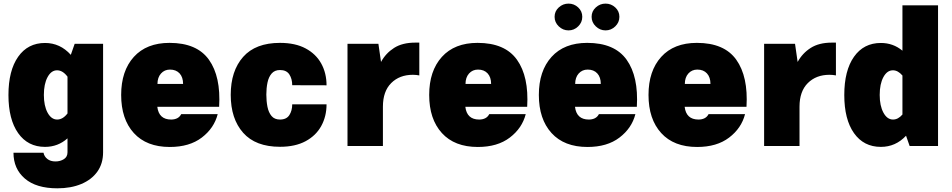

<svg xmlns="http://www.w3.org/2000/svg" viewBox="-20 -793 5174 1043"><path d="M25.9 -276.9Q25.9 -409.7 78.6 -484.6Q131.3 -559.6 224.6 -559.6Q306.6 -559.6 364.7 -495.1L385.7 -555.2H540V34.2Q540 95.7 508.8 139.4Q477.5 183.1 421.6 206.5Q365.7 230 291.5 230Q176.8 230 115 177Q53.2 124 53.2 36.6H216.3Q220.2 57.1 237.3 70.6Q254.4 84 281.2 84Q307.6 84 327.1 71.5Q346.7 59.1 346.7 34.2V-41.5Q294.9 4.9 224.6 4.9Q131.3 4.9 78.6 -69.8Q25.9 -144.5 25.9 -276.9ZM218.3 -277.3Q218.3 -218.3 238.5 -180.9Q258.8 -143.6 290.5 -143.6Q321.3 -143.6 346.7 -176.8V-376.5Q320.8 -411.1 290 -411.1Q258.3 -411.1 238.3 -374Q218.3 -336.9 218.3 -277.3Z M834.5 -212.9Q842.8 -143.6 909.7 -143.6Q928.2 -143.6 942.4 -150.6Q956.5 -157.7 964.4 -172.9H1162.6Q1143.1 -96.7 1076.2 -45.7Q1009.3 5.4 902.3 5.4Q775.9 5.4 707 -70.3Q638.2 -146 638.2 -277.3Q638.2 -407.7 707 -483.9Q775.9 -560.1 900.9 -560.1Q1049.8 -560.1 1115 -468.5Q1180.2 -377 1170.4 -212.9ZM835.4 -336.9H974.6Q974.6 -373.5 955.6 -394.3Q936.5 -415 903.3 -415Q873.5 -415 854.5 -393.6Q835.4 -372.1 835.4 -336.9Z M1501 -560.1Q1584 -560.1 1640.1 -530Q1696.3 -500 1725.1 -447.8Q1753.9 -395.5 1753.9 -329.6L1567.4 -330.1Q1567.4 -364.7 1551.8 -388.7Q1536.1 -412.6 1501 -412.6Q1472.2 -412.6 1455.8 -393.8Q1439.5 -375 1433.1 -344.5Q1426.8 -314 1426.8 -279.3Q1426.8 -243.7 1432.9 -212.9Q1439 -182.1 1455.1 -162.8Q1471.2 -143.6 1501 -143.6Q1536.1 -143.6 1551.8 -167.7Q1567.4 -191.9 1567.4 -226.1H1753.9Q1753.9 -161.1 1725.3 -108.9Q1696.8 -56.6 1640.4 -26.1Q1584 4.4 1501 4.4Q1368.2 4.4 1300.8 -71.8Q1233.4 -147.9 1233.4 -277.8Q1233.4 -407.7 1300.8 -483.9Q1368.2 -560.1 1501 -560.1Z M1867.7 -555.2H2035.6L2049.8 -456.5Q2075.7 -503.9 2120.8 -532.7Q2166 -561.5 2235.8 -561.5H2257.8V-383.3Q2241.2 -386.7 2222.7 -386.7Q2150.4 -386.7 2105.2 -341.8Q2060.1 -296.9 2060.1 -213.4V0H1867.7Z M2507.8 -212.9Q2516.1 -143.6 2583 -143.6Q2601.6 -143.6 2615.7 -150.6Q2629.9 -157.7 2637.7 -172.9H2835.9Q2816.4 -96.7 2749.5 -45.7Q2682.6 5.4 2575.7 5.4Q2449.2 5.4 2380.4 -70.3Q2311.5 -146 2311.5 -277.3Q2311.5 -407.7 2380.4 -483.9Q2449.2 -560.1 2574.2 -560.1Q2723.1 -560.1 2788.3 -468.5Q2853.5 -377 2843.8 -212.9ZM2508.8 -336.9H2647.9Q2647.9 -373.5 2628.9 -394.3Q2609.9 -415 2576.7 -415Q2546.9 -415 2527.8 -393.6Q2508.8 -372.1 2508.8 -336.9Z M3103.5 -212.9Q3111.8 -143.6 3178.7 -143.6Q3197.3 -143.6 3211.4 -150.6Q3225.6 -157.7 3233.4 -172.9H3431.6Q3412.1 -96.7 3345.2 -45.7Q3278.3 5.4 3171.4 5.4Q3044.9 5.4 2976.1 -70.3Q2907.2 -146 2907.2 -277.3Q2907.2 -407.7 2976.1 -483.9Q3044.9 -560.1 3169.9 -560.1Q3318.8 -560.1 3384 -468.5Q3449.2 -377 3439.5 -212.9ZM3104.5 -336.9H3243.7Q3243.7 -373.5 3224.6 -394.3Q3205.6 -415 3172.4 -415Q3142.6 -415 3123.5 -393.6Q3104.5 -372.1 3104.5 -336.9ZM2992.7 -701.7Q2992.7 -731.9 3015.4 -752.7Q3038.1 -773.4 3068.4 -773.4Q3098.6 -773.4 3120.8 -752.7Q3143.1 -731.9 3143.1 -701.7Q3143.1 -671.4 3120.8 -649.7Q3098.6 -627.9 3068.4 -627.9Q3038.1 -627.9 3015.4 -649.7Q2992.7 -671.4 2992.7 -701.7ZM3193.8 -701.7Q3193.8 -731.9 3216.6 -752.7Q3239.3 -773.4 3269.5 -773.4Q3299.8 -773.4 3322.3 -752.7Q3344.7 -731.9 3344.7 -701.7Q3344.7 -671.4 3322.3 -649.7Q3299.8 -627.9 3269.5 -627.9Q3239.3 -627.9 3216.6 -649.7Q3193.8 -671.4 3193.8 -701.7Z M3699.2 -212.9Q3707.5 -143.6 3774.4 -143.6Q3793 -143.6 3807.1 -150.6Q3821.3 -157.7 3829.1 -172.9H4027.3Q4007.8 -96.7 3940.9 -45.7Q3874 5.4 3767.1 5.4Q3640.6 5.4 3571.8 -70.3Q3502.9 -146 3502.9 -277.3Q3502.9 -407.7 3571.8 -483.9Q3640.6 -560.1 3765.6 -560.1Q3914.6 -560.1 3979.7 -468.5Q4044.9 -377 4035.2 -212.9ZM3700.2 -336.9H3839.4Q3839.4 -373.5 3820.3 -394.3Q3801.3 -415 3768.1 -415Q3738.3 -415 3719.2 -393.6Q3700.2 -372.1 3700.2 -336.9Z M4130.9 -555.2H4298.8L4313 -456.5Q4338.9 -503.9 4384 -532.7Q4429.2 -561.5 4499 -561.5H4521V-383.3Q4504.4 -386.7 4485.8 -386.7Q4413.6 -386.7 4368.4 -341.8Q4323.2 -296.9 4323.2 -213.4V0H4130.9Z M4566.4 -276.9Q4566.4 -409.7 4619.1 -484.6Q4671.9 -559.6 4765.1 -559.6Q4832 -559.6 4882.3 -517.6V-764.2H5075.7V0H4921.4L4901.9 -55.7Q4845.2 4.9 4765.1 4.9Q4671.9 4.9 4619.1 -69.8Q4566.4 -144.5 4566.4 -276.9ZM4758.8 -277.3Q4758.8 -218.3 4779.1 -180.9Q4799.3 -143.6 4831.1 -143.6Q4858.9 -143.6 4882.3 -170.9V-382.8Q4857.9 -411.1 4830.6 -411.1Q4798.8 -411.1 4778.8 -374Q4758.8 -336.9 4758.8 -277.3Z"/></svg>

Font: Estedad-FD Black
Style: Regular
Weight: 900
Designer: Amin Abedi
Version: Version 7.3